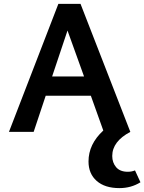

<svg xmlns="http://www.w3.org/2000/svg" viewBox="-20 -678 742 987"><path d="M674 198 702 259Q654 289 594 289Q519 289 477 252Q435 215 435 152Q435 63 511 -7L447 -186H215L153 0H26L280 -658H394L650 0Q557 49 557 124Q557 158 577 181.5Q597 205 637 205Q657 205 674 198ZM248 -285H412L327 -521Z"/></svg>

Font: EauTest
Style: Bold
Weight: 700
Designer: Christian Thalmann (Catharsis Fonts)
Version: Version 0.001;PS 000.001;hotconv 1.0.88;makeotf.lib2.5.64775